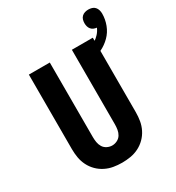

<svg xmlns="http://www.w3.org/2000/svg" viewBox="-210 -1024 1065 1160"><g transform="rotate(-30 322.5 -444.0)"><path d="M300 8Q270 8 240.5 3Q211 -2 184 -15.5Q157 -29 135.5 -50.5Q114 -72 100.5 -99Q87 -126 82 -155.5Q77 -185 77 -215V-735H223V-215Q223 -197 226 -178.5Q229 -160 238.5 -144.5Q248 -129 265 -120.5Q282 -112 300 -112Q318 -112 335 -120.5Q352 -129 361.5 -144.5Q371 -160 374 -178.5Q377 -197 377 -215V-735H523V-215Q523 -185 518 -155.5Q513 -126 499.5 -99Q486 -72 464.5 -50.5Q443 -29 416 -15.5Q389 -2 359.5 3Q330 8 300 8ZM450 -615 431 -674Q453 -680 474.5 -688Q496 -696 515.5 -708Q535 -720 550.5 -737Q566 -754 575 -775Q564 -776 553.5 -780.5Q543 -785 536 -793.5Q529 -802 526 -813Q523 -824 523 -835Q523 -848 526.5 -860Q530 -872 539 -880.5Q548 -889 560 -892.5Q572 -896 584 -896Q596 -896 608.5 -892.5Q621 -889 629.5 -879.5Q638 -870 641.5 -857.5Q645 -845 645 -833Q645 -793 630.5 -755Q616 -717 588 -689Q560 -661 524 -643.5Q488 -626 450 -615Z"/></g></svg>

Font: Iosevka Custom Heavy Extended
Style: Regular
Weight: 900
Width: 7
Monospace: yes
Designer: Belleve Invis
Foundry: Belleve Invis
Version: Version 11.2.4; ttfautohint (v1.8.4)